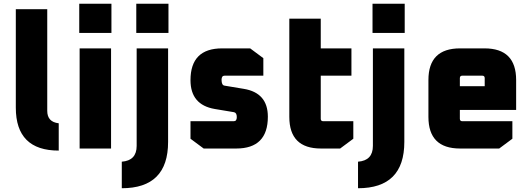

<svg xmlns="http://www.w3.org/2000/svg" viewBox="-20 -789 2822 1020"><path d="M64 -217V-740H231V-200Q231 -141 292 -134V11Q64 11 64 -217Z M401 -614V-769H572V-614ZM403 0V-532H570V0Z M627 70Q706 64 706 -14V-532H873V-35Q873 211 627 211ZM704 -614V-769H875V-614Z M992 -52V-145H1222Q1238 -145 1238 -167Q1238 -190 1223 -193L1121 -210Q992 -232 992 -363Q992 -532 1160 -532H1309L1379 -480V-387H1173Q1157 -387 1157 -365Q1157 -336 1173 -334L1275 -317Q1403 -296 1403 -169Q1403 0 1235 0H1062Z M1517 -168V-690H1684V-532H1847V-387H1684V-158Q1684 -145 1697 -145H1857V-52L1787 0H1685Q1517 0 1517 -168Z M1882 70Q1961 64 1961 -14V-532H2128V-35Q2128 211 1882 211ZM1959 -614V-769H2130V-614Z M2256 -168V-364Q2256 -532 2424 -532H2554Q2722 -532 2722 -364V-205H2423V-158Q2423 -145 2436 -145H2702V-52L2632 0H2424Q2256 0 2256 -168ZM2423 -331H2555V-374Q2555 -387 2542 -387H2436Q2423 -387 2423 -374Z"/></svg>

Font: Oxanium ExtraLight ExtraBold
Style: Regular
Weight: 800
Version: Version 2.000